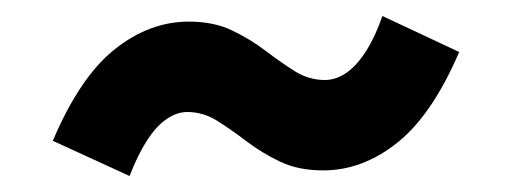

<svg xmlns="http://www.w3.org/2000/svg" viewBox="-20 -450 640 240"><path d="M384 -237Q353 -237 330 -248Q307 -259 288 -273.5Q269 -288 251.5 -299Q234 -310 214 -310Q201 -310 188 -301Q175 -292 163.5 -274Q152 -256 142 -230L46 -274Q80 -354 123.5 -388.5Q167 -423 216 -423Q247 -423 270 -412Q293 -401 312 -386.5Q331 -372 348.5 -361Q366 -350 386 -350Q400 -350 413 -359Q426 -368 437.5 -386Q449 -404 458 -430L554 -385Q520 -306 476.5 -271.5Q433 -237 384 -237Z"/></svg>

Font: Source Code Pro ExtraLight Black
Style: Italic
Weight: 900
Italic angle: -11°
Monospace: yes
Version: Version 1.016;hotconv 1.0.116;makeotfexe 2.5.65601